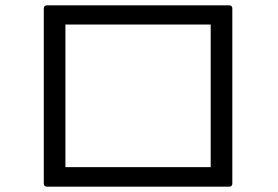

<svg xmlns="http://www.w3.org/2000/svg" viewBox="-20 -723 1040 719"><path d="M156 -703H838Q850 -703 850 -691V-36Q850 -24 838 -24H156Q144 -24 144 -36V-691Q144 -703 156 -703ZM769 -631H225V-97H769Z"/></svg>

Font: LINE Seed JP_TTF Regular
Style: Regular
Weight: 400
Designer: LINE & Fontrix & Fontworks
Version: Version 1.002